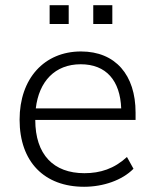

<svg xmlns="http://www.w3.org/2000/svg" viewBox="-20 -707 591 735"><path d="M302 8C375 8 448 -17 491 -61L466 -106C417 -61 364 -44 303 -44C185 -44 115 -115 115 -248H499V-276C499 -420 422 -510 290 -510C150 -510 55 -407 55 -249C55 -87 150 8 302 8ZM337 -615H410V-687H337ZM170 -615H243V-687H170ZM117 -292C129 -395 190 -461 289 -461C387 -461 440 -398 444 -292Z"/></svg>

Font: Poppy and Pepper Light
Style: Regular
Weight: 300
Designer: Thy Ha
Foundry: Thy Ha
Version: Version 0.001;Glyphs 3.2 (3227)